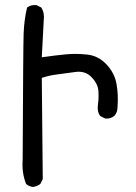

<svg xmlns="http://www.w3.org/2000/svg" viewBox="-20 -739 540 765"><path d="M111.3 5.9Q95.7 3.9 84 -5.9Q66.4 -49.8 70.3 -102.5Q72.3 -552.7 74.2 -606.4Q76.2 -660.2 87.9 -709Q103.5 -720.7 125 -718.8L144.5 -709Q158.2 -687.5 154.3 -658.2L146.5 -510.7Q201.2 -518.6 242.7 -522.5Q284.2 -526.4 328.1 -521.5Q372.1 -516.6 404.3 -482.4Q436.5 -448.2 444.3 -404.3Q452.1 -360.4 448.2 -311.5Q448.2 -292 436.5 -278.3Q420.9 -264.6 399.4 -266.6L379.9 -276.4Q366.2 -293.9 370.1 -320.8Q374 -347.7 372.1 -376.5Q370.1 -405.3 344.7 -431.6Q319.3 -458 279.3 -452.1Q239.3 -446.3 207.5 -442.4Q175.8 -438.5 146.5 -428.7L150.4 -25.4L140.6 -5.9Q127 3.9 111.3 5.9Z"/></svg>

Font: NaikaiFont
Style: Regular
Weight: 400
Version: Version 1.67